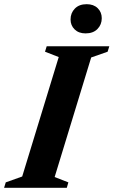

<svg xmlns="http://www.w3.org/2000/svg" viewBox="-48 -897 542 917"><path d="M232.5 -624.5 167 -650 175 -676H474L466 -650L387.5 -622.5L213 -51.5L278.5 -26L271 0H-28.5L-20.5 -26L58 -54ZM360.5 -737.5Q328 -737.5 308.5 -756.5Q289 -775.5 289 -804Q289 -835 309.5 -856Q330 -877 366 -877Q399 -877 418.5 -858Q438 -839 438 -810Q438 -779.5 417.5 -758.5Q397 -737.5 360.5 -737.5Z"/></svg>

Font: Newsreader 16pt 16pt
Style: Bold Italic
Weight: 700
Italic angle: -17°
Version: Version 1.003